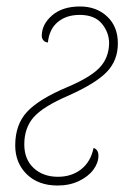

<svg xmlns="http://www.w3.org/2000/svg" viewBox="-20 -563 418 593"><path d="M27 -114Q27 -178 63.5 -217.5Q100 -257 188 -294Q259 -324 287.5 -354Q316 -384 317 -429Q317 -463 294.5 -490Q272 -517 226 -517Q185 -517 158.5 -495Q132 -473 128 -432Q120 -432 114.5 -438Q109 -444 109 -452Q109 -488 141 -515.5Q173 -543 227 -543Q278 -543 311 -512Q344 -481 344 -429Q344 -376 309.5 -340.5Q275 -305 192 -268Q113 -234 84 -201Q55 -168 55 -117Q55 -71 84 -44Q113 -17 159 -17Q201 -17 230.5 -40Q260 -63 269 -106Q276 -104 280 -98Q284 -92 284 -82Q284 -60 268.5 -39Q253 -18 224 -4Q195 10 158 10Q98 10 62.5 -25Q27 -60 27 -114Z"/></svg>

Font: Noto Serif NarrowThin
Style: Italic
Weight: 250
Width: 4
Italic angle: -12°
Designer: Monotype Design Team
Foundry: Monotype Imaging Inc.
Version: Version 1.001